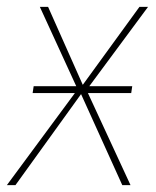

<svg xmlns="http://www.w3.org/2000/svg" viewBox="-39 -539 455 559"><path d="M392 -519 221 -288H346L343 -268H217L341 0H317L197 -265L6 0H-19L179 -268H56L59 -288H183L77 -519H101L202 -292L367 -519Z"/></svg>

Font: Fira Sans Condensed Thin
Style: Italic
Weight: 250
Width: 3
Italic angle: -8°
Designer: Carrois Corporate & Edenspiekermann AG
Foundry: Carrois Corporate GbR & Edenspiekermann AG
Version: Version 4.203